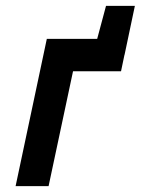

<svg xmlns="http://www.w3.org/2000/svg" viewBox="-20 -632 478 652"><path d="M340 -612 310 -500 299 -446H403L438 -612ZM139 -500 33 0H145L228 -390H391L414 -500Z"/></svg>

Font: Advent Pro
Style: Bold Italic
Weight: 700
Italic angle: -12°
Designer: VivaRado, Andreas Kalpakidis
Foundry: VivaRado, Andreas Kalpakidis
Version: Version 3.000